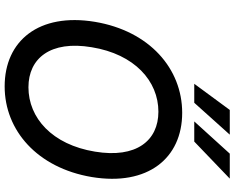

<svg xmlns="http://www.w3.org/2000/svg" viewBox="-110 -868 987 808"><g transform="rotate(90 384.0 -464.5)"><path d="M725.5 -356.5C764.6 -592.7 646 -737.2 455.3 -737.2C269.2 -737.2 110.8 -599.4 72.4 -370C33.4 -134.2 152 9.9 344.1 9.9C529.1 9.9 686.8 -127.1 725.5 -356.5ZM179.3 -356.5C208.5 -536.9 321.7 -637.1 450.6 -637.1C572.4 -637.1 647.7 -544 618.6 -370C589.1 -189.6 476.6 -90.2 347.7 -90.2C226.2 -90.2 149.9 -182.5 179.3 -356.5ZM333.1 -788H413L547.2 -937.5H443.2ZM491.5 -788H576.3L732.2 -937.5H627.1Z"/></g></svg>

Font: Magic Ui Pro Medium
Style: Italic
Weight: 500
Italic angle: -9.39999°
Designer: Stefan Endress, Andreas Faust
Version: Version 1.000;FEAKit 1.0